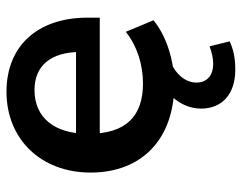

<svg xmlns="http://www.w3.org/2000/svg" viewBox="-94 -434 720 571"><g transform="rotate(-90 265.5 -149.0)"><path d="M300 9.8C369.6 9.8 444.1 -13.7 490.2 -52L455.9 -134.3C410.8 -99 355.9 -83.3 302 -83.3C203.9 -83.3 152.9 -135.3 152.9 -243.1V-250C152.9 -345.1 200 -405.9 282.4 -405.9C355.9 -405.9 396.1 -356.9 396.1 -267.6L411.8 -282.4H136.3V-211.8H498V-248C498 -397.1 413.7 -489.2 277.5 -489.2C137.3 -489.2 37.3 -387.3 37.3 -239.2C37.3 -86.3 137.3 9.8 300 9.8ZM343.1 191.2C376.5 191.2 402 186.3 427.5 174.5L412.7 114.7C394.1 121.6 378.4 125.5 359.8 125.5C328.4 125.5 304.9 108.8 304.9 75.5C304.9 42.2 331.4 13.7 363.7 0L327.5 -41.2C266.7 -15.7 227.5 34.3 227.5 89.2C227.5 152 270.6 191.2 343.1 191.2Z"/></g></svg>

Font: LL Pando Sans
Style: Bold
Weight: 700
Designer: Joshua Smith
Foundry: Joshua Smith
Version: Version 1.000;Glyphs 3.2.1 (3258)